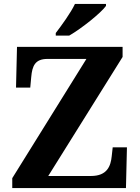

<svg xmlns="http://www.w3.org/2000/svg" viewBox="-20 -951 706 971"><path d="M262 -784V-771H330C393 -807 491 -886 516 -921V-931H359C338 -886 291 -822 262 -784ZM42 0H617L622 -206H550L545 -161C540 -111 522 -61 440 -61H224L600 -663V-714H66L61 -508H133L138 -562C143 -617 157 -653 220 -653H417L42 -50Z"/></svg>

Font: Noto Nastaliq Urdu
Style: Bold
Weight: 700
Designer: Monotype Design Team (Patrick Giasson: type design, Kamal Mansour: OpenType code, Glenda Bellarosa). Updated by Simon Co
Foundry: Monotype Imaging Inc., Simon Cozens
Version: Version 3.009